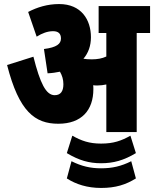

<svg xmlns="http://www.w3.org/2000/svg" viewBox="-20 -652 761 948"><path d="M441 -212C441 -219 441 -225 440 -231C447 -230 455 -230 462 -230C477 -230 491 -232 505 -235V0H655V-489H721V-622H467V-489H505V-373C484 -363 460 -359 433 -359C417 -359 404 -360 392 -362C416 -390 429 -426 429 -468C429 -555 381 -632 272 -632C214 -632 163 -616 119 -593L161 -471C188 -488 215 -498 242 -498C269 -498 281 -485 281 -462C281 -436 261 -418 197 -410L215 -290C237 -291 257 -294 276 -298C287 -279 293 -259 293 -236C293 -201 279 -182 250 -182C207 -182 178 -241 145 -372L15 -331C74 -100 153 -41 268 -41C383 -41 441 -108 441 -212ZM479 154C540 154 591 140 651 104L624 18C579 43 541 57 479 57C420 57 382 43 337 18L310 104C370 140 420 154 479 154ZM479 276C551 276 601 260 651 229L628 144C578 169 534 179 479 179C427 179 383 169 333 144L310 229C355 258 411 276 479 276Z"/></svg>

Font: Noto Sans Devanagari ExtraCondensed Black
Style: Regular
Weight: 900
Width: 2
Designer: Jelle Bosma - Monotype Design Team
Foundry: Monotype Imaging Inc.
Version: Version 2.004